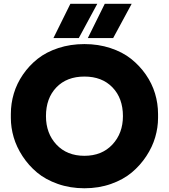

<svg xmlns="http://www.w3.org/2000/svg" viewBox="-20 -988 904 1028"><path d="M585.9 -784.2H450.2L541 -967.8H685.1ZM401.9 -784.2H266.1L356.9 -967.8H501ZM38.1 -356V-377.9Q38.1 -433.6 54 -487.1Q69.8 -540.5 102.8 -588.6Q135.7 -636.7 181.6 -673.1Q227.5 -709.5 292.2 -730.7Q356.9 -752 432.1 -752Q506.3 -752 571 -730.7Q635.7 -709.5 681.6 -673.1Q727.5 -636.7 760.7 -588.9Q793.9 -541 810.1 -487.3Q826.2 -433.6 826.2 -377.9V-356Q826.2 -305.2 811 -253.2Q795.9 -201.2 763.4 -151.9Q731 -102.5 685.5 -64.5Q640.1 -26.4 574.5 -3.2Q508.8 20 432.1 20Q355.5 20 289.6 -3.2Q223.6 -26.4 178.2 -64.5Q132.8 -102.5 100.6 -151.9Q68.4 -201.2 53.2 -253.2Q38.1 -305.2 38.1 -356ZM432.1 -153.8Q525.4 -153.8 581.8 -214.1Q638.2 -274.4 638.2 -366.2Q638.2 -461.9 582.3 -520Q526.4 -578.1 432.1 -578.1Q337.4 -578.1 281.7 -520Q226.1 -461.9 226.1 -366.2Q226.1 -273.9 282.2 -213.9Q338.4 -153.8 432.1 -153.8Z"/></svg>

Font: Sora ExtraBold
Style: Regular
Weight: 800
Designer: Jonathan Barnbrook, Julián Moncada
Foundry: Barnbrook Fonts
Version: Version 2.000